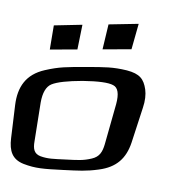

<svg xmlns="http://www.w3.org/2000/svg" viewBox="-149 -764 798 862"><g transform="rotate(10 249.5 -333.0)"><path d="M498 -323C503 -356 501 -384 494 -406C479 -451 458 -471 398 -476C334 -480 300 -474 214 -459C129 -444 97 -439 35 -413C-46 -379 -73 -317 -69 -236L-61 -86C-58 -28 -39 7 14 18C70 29 107 25 194 14C264 5 296 2 352 -16C428 -40 464 -87 475 -160ZM358 -132C354 -97 345 -73 312 -59C275 -43 251 -41 196 -34C141 -27 118 -23 83 -29C53 -35 45 -56 45 -90L42 -267C42 -311 53 -341 75 -355C99 -370 144 -383 211 -395C279 -406 326 -408 349 -400C372 -393 381 -366 377 -319ZM163 -530 166 -643 40 -618 41 -508ZM402 -573 414 -691 281 -665 274 -550Z"/></g></svg>

Font: Gamestation Warped
Style: Regular
Weight: 400
Designer: Jonas Hecksher
Foundry: Jonas Hecksher, Playtypeª, e-types AS
Version: Version 1.003